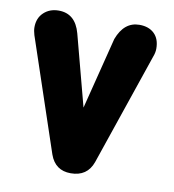

<svg xmlns="http://www.w3.org/2000/svg" viewBox="-70 -646 643 709"><g transform="rotate(10 251.5 -292.0)"><path d="M175.8 -513.2 246.1 -247.1 314 -516.1Q339.4 -584 397 -584Q432.1 -584 452.6 -564.2Q473.1 -544.4 473.1 -507.8Q473.1 -493.2 466.8 -477.1L323.2 -56.2Q303.2 0 241.2 0Q183.1 0 163.1 -56.2L21 -479Q16.1 -495.1 16.1 -507.8Q16.1 -542.5 38.3 -563.2Q60.5 -584 94.2 -584Q156.7 -584 175.8 -513.2Z"/></g></svg>

Font: BPreplay
Style: Bold
Weight: 700
Designer: Magenta/George Triantafyllakos
Foundry: Magenta/George Triantafyllakos
Version: Version 1.00